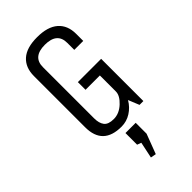

<svg xmlns="http://www.w3.org/2000/svg" viewBox="-281 -735 1061 1061"><g transform="rotate(-45 250.0 -204.5)"><path d="M233 -270V-330H415V0H385L359 -64Q338 -28 304 -6.5Q270 15 230 15Q85 15 85 -125V-525Q85 -592 126 -628.5Q167 -665 249 -665Q331 -665 373 -628.5Q415 -592 415 -525V-470H345V-525Q345 -605 250 -605Q155 -605 155 -525V-125Q155 -87 171 -66Q187 -45 229.5 -45Q272 -45 308.5 -79Q345 -113 345 -145V-270ZM220 55H300V140L256 256L224 250L244 155L220 146Z"/></g></svg>

Font: Unica One
Style: Regular
Weight: 400
Designer: Eduardo Rodriguez Tunni
Foundry: Eduardo Rodriguez Tunni
Version: Version 1.001